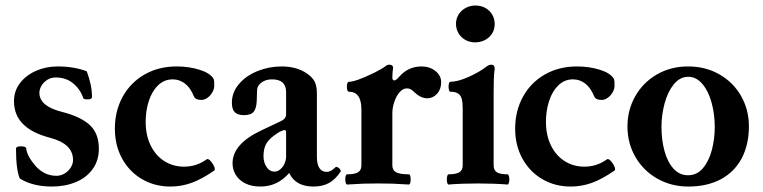

<svg xmlns="http://www.w3.org/2000/svg" viewBox="-20 -666 2769 697"><path d="M51.8 -18.1Q38.1 -50.3 38.1 -126Q38.1 -134.8 55.2 -134.8Q74.7 -134.8 75.2 -127Q77.6 -100.6 107.9 -64.9Q140.1 -27.8 185.1 -27.8Q200.2 -27.8 214.1 -35.9Q228 -43.9 236.6 -57.4Q245.1 -70.8 245.1 -85Q245.1 -114.7 224.4 -134.8Q203.6 -154.8 161.1 -166Q95.7 -183.1 63.2 -216.1Q30.8 -249 30.8 -298.8Q30.8 -335.9 52.7 -364.5Q74.7 -393.1 110.8 -408.9Q147 -424.8 189 -424.8Q248.5 -424.8 294.9 -407.2Q314 -356.9 314 -314Q314 -305.2 298.8 -305.2Q282.7 -305.2 282.2 -310.1Q271 -342.8 245.1 -363.8Q219.2 -384.8 182.1 -384.8Q165.5 -384.8 152.1 -376.5Q138.7 -368.2 130.9 -355.2Q123 -342.3 123 -329.1Q123 -280.3 205.1 -259.8Q273.9 -242.2 306.4 -211.7Q338.9 -181.2 338.9 -126Q338.9 -83.5 316.4 -52.2Q293.9 -21 255.1 -4.9Q216.3 11.2 168.9 11.2Q98.1 11.2 51.8 -18.1Z M397 -198.7Q397 -263.2 425.3 -314.7Q453.6 -366.2 504.6 -395.5Q555.7 -424.8 621.6 -424.8Q666 -424.8 704.3 -412.8Q742.7 -400.9 754.9 -380.4Q756.8 -377.4 757.3 -371.8Q757.8 -366.2 757.8 -354.5Q757.8 -343.3 751 -331.1Q744.1 -318.8 733.2 -311Q722.2 -303.2 710.9 -303.2Q689 -303.2 683.6 -316.9Q671.4 -347.2 651.6 -362.5Q631.8 -377.9 606.9 -377.9Q576.2 -377.9 554 -356.4Q531.7 -335 520.3 -299.6Q508.8 -264.2 508.8 -224.1Q508.8 -174.8 527.1 -137.7Q545.4 -100.6 577.1 -80.8Q608.9 -61 647.9 -61Q693.4 -61 730 -87.4Q734.4 -90.8 741.5 -84.5Q748.5 -78.1 754.2 -68.1Q759.8 -58.1 759.8 -51.8Q759.8 -48.3 757.8 -46.9Q713.4 -16.1 676 -2.4Q638.7 11.2 598.6 11.2Q541.5 11.2 495.6 -15.6Q449.7 -42.5 423.3 -90.3Q397 -138.2 397 -198.7Z M1216.3 -43Q1198.2 -15.1 1174.8 -2Q1151.4 11.2 1118.2 11.2Q1052.7 11.2 1029.8 -38.1Q987.3 11.2 925.8 11.2Q893.6 11.2 870.6 -0.2Q847.7 -11.7 835.9 -31Q824.2 -50.3 824.2 -73.2Q824.2 -143.1 927.2 -191.9L1001.5 -227.1Q1009.8 -231 1014.2 -237.1Q1018.6 -243.2 1018.6 -250V-331.5Q1018.6 -377.9 967.8 -377.9Q950.2 -377.9 936.8 -371.1Q923.3 -364.3 916 -351.1Q914.1 -348.1 913.3 -339.4Q912.6 -330.6 912.6 -317.9L912.1 -301.3Q911.1 -272.9 901.1 -260.5Q891.1 -248 865.7 -248Q843.3 -248 832.5 -258.5Q821.8 -269 821.8 -293Q821.8 -330.6 847.4 -360.8Q873 -391.1 914.8 -408Q956.5 -424.8 1002.4 -424.8Q1057.6 -424.8 1094.7 -398.9Q1113.8 -385.7 1122.1 -370.1Q1130.4 -354.5 1130.4 -325.7V-97.2Q1130.4 -69.3 1139.6 -55.7Q1148.9 -42 1165.5 -42Q1173.8 -42 1180.9 -45.9Q1188 -49.8 1198.2 -59.1Q1200.7 -61.5 1206.1 -58.8Q1211.4 -56.2 1214.8 -51Q1218.3 -45.9 1216.3 -43ZM1018.6 -184.6Q1018.6 -193.8 1013.7 -193.8Q1010.3 -193.8 1003.2 -191.2Q996.1 -188.5 987.8 -183.1Q958.5 -164.1 947.5 -145.8Q936.5 -127.4 936.5 -99.1Q936.5 -76.2 947.8 -59.6Q959 -43 976.1 -43Q987.8 -43 997.6 -51.3Q1007.3 -59.6 1012.9 -72.3Q1018.6 -85 1018.6 -97.2Z M1581.5 -367.2Q1581.5 -341.8 1566.4 -325.4Q1551.3 -309.1 1531.2 -309.1Q1506.3 -309.1 1481.4 -334Q1470.2 -345.2 1457.5 -345.2Q1442.9 -345.2 1430.7 -331.3Q1418.5 -317.4 1411.4 -296.1Q1404.3 -274.9 1404.3 -254.9V-65.9Q1404.3 -47.9 1418.2 -40.5Q1432.1 -33.2 1463.9 -33.2Q1470.7 -33.2 1470.7 -14.6Q1470.7 3.9 1463.9 3.9Q1426.3 1.5 1405.5 0.7Q1384.8 0 1352.5 0Q1319.8 0 1299.3 0.7Q1278.8 1.5 1240.7 3.9Q1237.3 3.9 1235.4 -1Q1233.4 -5.9 1233.4 -14.6Q1233.4 -33.2 1240.7 -33.2Q1267.1 -33.2 1279.5 -40.5Q1292 -47.9 1292 -65.9V-268.1Q1292 -333 1247.1 -333Q1239.3 -333 1239.3 -351.1Q1239.3 -369.1 1247.1 -369.1Q1271.5 -369.1 1340.3 -402.8Q1367.7 -416.5 1379.4 -425.8Q1385.7 -431.2 1393.6 -431.2Q1405.8 -431.2 1407.2 -420.9Q1404.3 -402.8 1404.3 -384.8Q1404.3 -374 1411.1 -374Q1417.5 -374 1428.2 -386.2Q1460.9 -424.8 1510.3 -424.8Q1539.6 -424.8 1560.5 -408.4Q1581.5 -392.1 1581.5 -367.2Z M1635.3 -579.1Q1635.3 -599.1 1645.5 -614.5Q1655.8 -629.9 1671.9 -637.9Q1688 -646 1705.1 -646Q1726.6 -646 1742.7 -636.7Q1758.8 -627.4 1767.3 -612.1Q1775.9 -596.7 1775.9 -579.1Q1775.9 -558.1 1765.6 -543Q1755.4 -527.8 1739.3 -520Q1723.1 -512.2 1705.1 -512.2Q1684.1 -512.2 1668.2 -521.7Q1652.3 -531.2 1643.8 -546.6Q1635.3 -562 1635.3 -579.1ZM1829.1 -14.6Q1829.1 -7.3 1827.1 -1.7Q1825.2 3.9 1822.3 3.9Q1774.9 0 1715.3 0Q1655.8 0 1608.4 3.9Q1605.5 3.9 1603.8 -1.5Q1602.1 -6.8 1602.1 -14.6Q1602.1 -22.5 1603.8 -27.8Q1605.5 -33.2 1608.4 -33.2Q1634.8 -33.2 1647.2 -40.5Q1659.7 -47.9 1659.7 -65.9V-272Q1659.7 -293.9 1656.2 -306.9Q1652.8 -319.8 1643.1 -326.4Q1633.3 -333 1614.7 -333Q1611.8 -333 1610.1 -338.4Q1608.4 -343.8 1608.4 -351.1Q1608.4 -358.9 1610.1 -364Q1611.8 -369.1 1614.7 -369.1Q1641.6 -369.1 1680.9 -386.7Q1720.2 -404.3 1743.2 -422.4Q1749.5 -427.2 1753.9 -429.2Q1758.3 -431.2 1763.7 -431.2Q1769.5 -431.2 1772.7 -427.7Q1775.9 -424.3 1775.9 -418Q1773.4 -397.9 1772.7 -379.2Q1772 -360.4 1772 -333V-65.9Q1772 -47.9 1783.9 -40.5Q1795.9 -33.2 1822.3 -33.2Q1825.2 -33.2 1827.1 -27.6Q1829.1 -22 1829.1 -14.6Z M1850.1 -198.7Q1850.1 -263.2 1878.4 -314.7Q1906.7 -366.2 1957.8 -395.5Q2008.8 -424.8 2074.7 -424.8Q2119.1 -424.8 2157.5 -412.8Q2195.8 -400.9 2208 -380.4Q2210 -377.4 2210.4 -371.8Q2210.9 -366.2 2210.9 -354.5Q2210.9 -343.3 2204.1 -331.1Q2197.3 -318.8 2186.3 -311Q2175.3 -303.2 2164.1 -303.2Q2142.1 -303.2 2136.7 -316.9Q2124.5 -347.2 2104.7 -362.5Q2085 -377.9 2060.1 -377.9Q2029.3 -377.9 2007.1 -356.4Q1984.9 -335 1973.4 -299.6Q1961.9 -264.2 1961.9 -224.1Q1961.9 -174.8 1980.2 -137.7Q1998.5 -100.6 2030.3 -80.8Q2062 -61 2101.1 -61Q2146.5 -61 2183.1 -87.4Q2187.5 -90.8 2194.6 -84.5Q2201.7 -78.1 2207.3 -68.1Q2212.9 -58.1 2212.9 -51.8Q2212.9 -48.3 2210.9 -46.9Q2166.5 -16.1 2129.2 -2.4Q2091.8 11.2 2051.8 11.2Q1994.6 11.2 1948.7 -15.6Q1902.8 -42.5 1876.5 -90.3Q1850.1 -138.2 1850.1 -198.7Z M2257.8 -207Q2257.8 -266.6 2285.9 -316.4Q2314 -366.2 2364.3 -395.5Q2414.6 -424.8 2477.5 -424.8Q2542 -424.8 2592.5 -395.5Q2643.1 -366.2 2670.9 -316.4Q2698.7 -266.6 2698.7 -208Q2698.7 -140.6 2672.4 -91.1Q2646 -41.5 2596.4 -15.1Q2546.9 11.2 2478.5 11.2Q2417.5 11.2 2366.9 -17.1Q2316.4 -45.4 2287.1 -95.5Q2257.8 -145.5 2257.8 -207ZM2574.7 -205.1Q2574.7 -251.5 2563.2 -293.5Q2551.8 -335.4 2529.8 -361.3Q2507.8 -387.2 2478.5 -387.2Q2448.2 -387.2 2426 -359.9Q2403.8 -332.5 2392.6 -290.5Q2381.3 -248.5 2381.3 -205.1Q2381.3 -157.7 2392.3 -117.7Q2403.3 -77.6 2425 -53.7Q2446.8 -29.8 2477.5 -29.8Q2510.3 -29.8 2532 -55.7Q2553.7 -81.5 2564.2 -121.6Q2574.7 -161.6 2574.7 -205.1Z"/></svg>

Font: JuniusX
Style: Bold
Weight: 700
Designer: Peter S. Baker
Foundry: Briery Creek Software
Version: Version 1.004